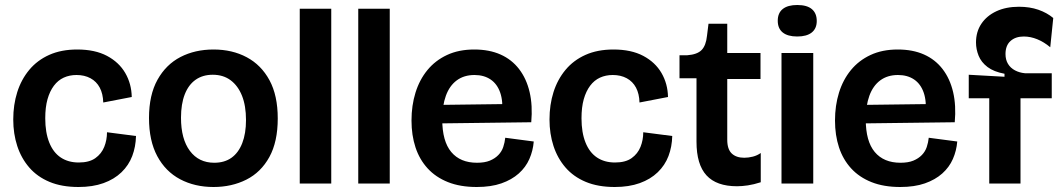

<svg xmlns="http://www.w3.org/2000/svg" viewBox="-20 -734 4245 768"><path d="M294 14Q227 14 178 -6.5Q129 -27 97 -64Q65 -101 49 -150Q33 -199 33 -256Q33 -315 49 -365.5Q65 -416 97 -454.5Q129 -493 177 -514.5Q225 -536 289 -536Q360 -536 408 -510.5Q456 -485 481 -442Q506 -399 507 -346L393 -324Q392 -359 379 -383.5Q366 -408 342 -421Q318 -434 286 -434Q258 -434 235 -423.5Q212 -413 195.5 -391Q179 -369 170 -337Q161 -305 161 -261Q161 -204 177 -164Q193 -124 223 -104Q253 -84 295 -84Q337 -84 361.5 -101.5Q386 -119 397 -146.5Q408 -174 408 -205L524 -190Q523 -147 509 -110Q495 -73 466 -45Q437 -17 394 -1.5Q351 14 294 14Z M834 14Q759 14 700.5 -17Q642 -48 609 -109.5Q576 -171 576 -262Q576 -354 610 -415Q644 -476 702 -506Q760 -536 834 -536Q909 -536 967 -505Q1025 -474 1058 -413Q1091 -352 1091 -260Q1091 -167 1057.5 -106Q1024 -45 965.5 -15.5Q907 14 834 14ZM837 -83Q878 -83 906 -103Q934 -123 949 -161.5Q964 -200 964 -254Q964 -311 948 -351Q932 -391 902.5 -413Q873 -435 831 -435Q791 -435 762.5 -415Q734 -395 719 -356.5Q704 -318 704 -263Q704 -178 739.5 -130.5Q775 -83 837 -83Z M1179 0V-699H1305V0Z M1413 0V-699H1539V0Z M1887 14Q1821 14 1772 -5.5Q1723 -25 1690.5 -60.5Q1658 -96 1642 -144.5Q1626 -193 1626 -252Q1626 -312 1642 -363.5Q1658 -415 1689.5 -453.5Q1721 -492 1768 -514Q1815 -536 1877 -536Q1937 -536 1982 -516Q2027 -496 2056.5 -457.5Q2086 -419 2098.5 -365.5Q2111 -312 2105 -245L1706 -240V-314L2019 -318L1988 -276Q1993 -328 1981 -363Q1969 -398 1942.5 -416Q1916 -434 1878 -434Q1836 -434 1807 -412.5Q1778 -391 1763.5 -351Q1749 -311 1749 -256Q1749 -169 1785 -126Q1821 -83 1888 -83Q1919 -83 1939.5 -91.5Q1960 -100 1973.5 -114Q1987 -128 1993 -146Q1999 -164 2001 -183L2115 -168Q2112 -131 2097.5 -98Q2083 -65 2055 -40Q2027 -15 1985.5 -0.5Q1944 14 1887 14Z M2439 14Q2372 14 2323 -6.5Q2274 -27 2242 -64Q2210 -101 2194 -150Q2178 -199 2178 -256Q2178 -315 2194 -365.5Q2210 -416 2242 -454.5Q2274 -493 2322 -514.5Q2370 -536 2434 -536Q2505 -536 2553 -510.5Q2601 -485 2626 -442Q2651 -399 2652 -346L2538 -324Q2537 -359 2524 -383.5Q2511 -408 2487 -421Q2463 -434 2431 -434Q2403 -434 2380 -423.5Q2357 -413 2340.5 -391Q2324 -369 2315 -337Q2306 -305 2306 -261Q2306 -204 2322 -164Q2338 -124 2368 -104Q2398 -84 2440 -84Q2482 -84 2506.5 -101.5Q2531 -119 2542 -146.5Q2553 -174 2553 -205L2669 -190Q2668 -147 2654 -110Q2640 -73 2611 -45Q2582 -17 2539 -1.5Q2496 14 2439 14Z M2928 11Q2846 11 2806 -32.5Q2766 -76 2766 -167V-421H2698V-513H2729Q2769 -516 2786.5 -534Q2804 -552 2808 -591L2814 -639H2889V-522H3022V-418H2889V-175Q2889 -137 2907 -120Q2925 -103 2957 -103Q2974 -103 2991.5 -107.5Q3009 -112 3023 -122V-5Q2995 4 2971.5 7.5Q2948 11 2928 11Z M3106 0V-522H3233V0ZM3169 -588Q3131 -588 3111 -604Q3091 -620 3091 -651Q3091 -682 3111 -698Q3131 -714 3169 -714Q3208 -714 3227.5 -697.5Q3247 -681 3247 -650Q3247 -620 3227 -604Q3207 -588 3169 -588Z M3581 14Q3515 14 3466 -5.5Q3417 -25 3384.5 -60.5Q3352 -96 3336 -144.5Q3320 -193 3320 -252Q3320 -312 3336 -363.5Q3352 -415 3383.5 -453.5Q3415 -492 3462 -514Q3509 -536 3571 -536Q3631 -536 3676 -516Q3721 -496 3750.5 -457.5Q3780 -419 3792.5 -365.5Q3805 -312 3799 -245L3400 -240V-314L3713 -318L3682 -276Q3687 -328 3675 -363Q3663 -398 3636.5 -416Q3610 -434 3572 -434Q3530 -434 3501 -412.5Q3472 -391 3457.5 -351Q3443 -311 3443 -256Q3443 -169 3479 -126Q3515 -83 3582 -83Q3613 -83 3633.5 -91.5Q3654 -100 3667.5 -114Q3681 -128 3687 -146Q3693 -164 3695 -183L3809 -168Q3806 -131 3791.5 -98Q3777 -65 3749 -40Q3721 -15 3679.5 -0.5Q3638 14 3581 14Z M3937 0V-341H3855V-435L3998 -427V-439Q3955 -447 3930 -466Q3905 -485 3894.5 -511Q3884 -537 3884 -564Q3884 -607 3905.5 -639Q3927 -671 3965.5 -689Q4004 -707 4056 -707Q4099 -707 4133.5 -695Q4168 -683 4193 -662L4181 -545Q4156 -566 4129 -577Q4102 -588 4075 -588Q4042 -588 4022 -570Q4002 -552 4002 -518Q4002 -495 4012 -478.5Q4022 -462 4040 -452.5Q4058 -443 4080 -441H4187V-341H4062V0Z"/></svg>

Font: Bricolage Grotesque 60pt SemiBold
Style: Regular
Weight: 600
Version: Version 1.001;gftools[0.9.33.dev8+g029e19f]